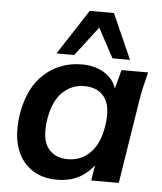

<svg xmlns="http://www.w3.org/2000/svg" viewBox="-54 -804 728 861"><g transform="rotate(5 310.0 -373.5)"><path d="M234 10Q165 10 117 -24Q69 -58 49.5 -120.5Q30 -183 43 -268Q63 -390 133.5 -452.5Q204 -515 302 -515Q365 -515 409 -484.5Q453 -454 462 -402L452 -399L480 -505H600Q592 -474 584.5 -442Q577 -410 572 -379L512 0H388L405 -107H421Q396 -53 348.5 -21.5Q301 10 234 10ZM275 -86Q333 -86 374.5 -126.5Q416 -167 429 -248Q443 -336 412.5 -377.5Q382 -419 321 -419Q263 -419 222 -378.5Q181 -338 168 -258Q154 -170 184 -128Q214 -86 275 -86ZM183 -554 315 -757H424L514 -554H435L364 -686L263 -554Z"/></g></svg>

Font: Mulish ExtraLight
Style: Italic
Weight: 200
Italic angle: -9°
Designer: Vernon Adams
Foundry: Vernon Adams
Version: Version 3.603